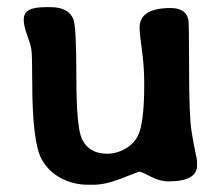

<svg xmlns="http://www.w3.org/2000/svg" viewBox="-20 -507 617 529"><path d="M522.9 -50.8Q522.9 -7.3 443.8 -7.3Q419.9 -7.3 394.5 -20.8Q369.1 -34.2 363.3 -34.2L311.5 -14.2Q270 2 236.3 2H223.1Q181.6 2 147.5 -16.4Q113.3 -34.7 95.2 -67.4Q68.8 -114.7 68.8 -281.2Q68.8 -356.4 66.4 -371.1Q64 -385.7 54.7 -410.6Q45.4 -435.5 45.4 -453.1Q45.4 -470.7 59.1 -479Q72.8 -487.3 106.4 -487.3H119.6Q168.5 -487.3 182.1 -454.1Q190.4 -434.1 190.4 -295.4Q190.4 -156.7 205.6 -124.5Q224.6 -83.5 274.9 -83.5Q300.8 -83.5 324.5 -96.7Q348.1 -109.9 359.4 -131.8Q377.4 -166.5 377.4 -274.4Q377.4 -324.2 371.1 -368.7Q364.7 -413.1 364.7 -431.2Q364.7 -484.9 450.2 -484.9Q492.2 -484.9 499 -452.6Q501 -443.4 501 -314.9Q501 -186.5 507.8 -145Q514.6 -103.5 518.8 -85.2Q522.9 -66.9 522.9 -61.5Z"/></svg>

Font: Averia Libre
Style: Bold
Weight: 700
Version: Version 1.002